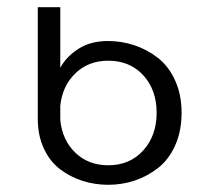

<svg xmlns="http://www.w3.org/2000/svg" viewBox="-20 -508 582 538"><path d="M283.2 9.8Q245.6 9.8 211.2 -1.2Q176.8 -12.2 148.2 -33.9Q119.6 -55.7 102.8 -92Q85.9 -128.4 85.9 -174.8V-487.8H148.9V-317.9Q165.5 -349.1 199.7 -371.1Q233.9 -393.1 282.2 -393.1Q320.8 -393.1 356.7 -381.1Q392.6 -369.1 422.6 -345.7Q452.6 -322.3 470.7 -282.5Q488.8 -242.7 488.8 -191.9Q488.8 -140.6 470.9 -100.8Q453.1 -61 423.3 -37.6Q393.6 -14.2 357.9 -2.2Q322.3 9.8 283.2 9.8ZM283.2 -44.9Q343.8 -44.9 381.3 -86.4Q418.9 -127.9 418.9 -191.9Q418.9 -255.9 381.6 -296.9Q344.2 -337.9 283.2 -337.9Q227.5 -337.9 190.9 -302.2Q154.3 -266.6 148.9 -210.9V-171.9Q154.3 -115.7 190.9 -80.3Q227.5 -44.9 283.2 -44.9Z"/></svg>

Font: HK Grotesk Light
Style: Regular
Weight: 300
Designer: Alfredo Marco Pradil and Stefan Peev
Foundry: Hanken Design Co.
Version: Version 1.045;PS 001.045;hotconv 1.0.88;makeotf.lib2.5.64775